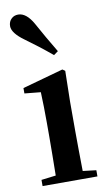

<svg xmlns="http://www.w3.org/2000/svg" viewBox="-95 -902 536 948"><g transform="rotate(-10 173.0 -427.5)"><path d="M314 0V-31L247 -39C246 -115 245 -180 245 -235V-385L248 -541L235 -550L30 -493V-466L111 -458C113 -410 114 -359 114 -306V-235C114 -181 113 -116 112 -40L39 -31V0ZM229 -643C198 -695 168 -746 141 -796C119 -835 94 -855 67 -855C54 -855 42 -851 33 -842C23 -833 18 -820 18 -805C18 -782 38 -756 77 -728C120 -697 163 -664 207 -627Z"/></g></svg>

Font: AllPunType Bold
Style: Regular
Weight: 700
Version: 1.0